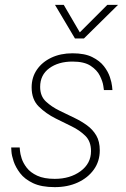

<svg xmlns="http://www.w3.org/2000/svg" viewBox="-20 -759 517 789"><path d="M205 10Q150 10 115.5 -6.5Q81 -23 62.5 -47.5Q44 -72 36 -96Q28 -120 27 -136.5Q26 -153 26 -153H61Q61 -153 62 -140Q63 -127 69 -108Q75 -89 90 -69.5Q105 -50 133 -37Q161 -24 205 -24Q268 -24 311 -55.5Q354 -87 354 -138Q354 -178 330.5 -201Q307 -224 274 -240L209 -272Q169 -292 139.5 -321Q110 -350 110 -400Q110 -441 131.5 -472.5Q153 -504 191 -522Q229 -540 278 -540Q328 -540 359 -524.5Q390 -509 407 -487Q424 -465 431.5 -442.5Q439 -420 440.5 -404.5Q442 -389 442 -389H407Q407 -389 404.5 -406.5Q402 -424 390.5 -447.5Q379 -471 352.5 -488.5Q326 -506 278 -506Q220 -506 182.5 -478.5Q145 -451 145 -402Q145 -364 168.5 -342Q192 -320 225 -304L287 -274Q314 -261 337.5 -244Q361 -227 375.5 -202.5Q390 -178 390 -141Q390 -96 365.5 -62Q341 -28 299.5 -9Q258 10 205 10ZM421 -739H465L325 -601H288L206 -739H242L308 -626Z"/></svg>

Font: Be Vietnam Pro Variable Thin
Style: Italic
Weight: 100
Italic angle: -12°
Designer: Lam Bao, Tony Le, Vietanh Nguyen
Foundry: Yellow Type Foundry
Version: Version 1.002